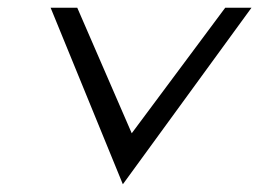

<svg xmlns="http://www.w3.org/2000/svg" viewBox="-20 -471 671 497"><path d="M298 6 631 -451H563L321 -126L180 -451H111Z"/></svg>

Font: Charger Pro
Style: LitExtObl
Weight: 300
Designer: Jasper
Foundry: Cannot Into Space Fonts
Version: Version 1.09